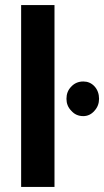

<svg xmlns="http://www.w3.org/2000/svg" viewBox="-20 -734 409 754"><path d="M194 0H63V-714H194ZM241 -346C241 -365 247 -381 260 -394C272 -407 288 -414 307 -414C324 -414 339 -408 351 -395C363 -382 369 -365 369 -346C369 -328 363 -312 351 -299C339 -285 324 -278 307 -278C288 -278 272 -285 260 -299C247 -312 241 -328 241 -346Z"/></svg>

Font: Holmes&Hills Bold
Style: Bold
Weight: 500
Designer: Noopur Datye, Girish Dalvi, Yashodeep Gholap, Pallavi Karambelkar
Foundry: Ek Type
Version: ""